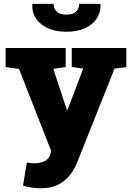

<svg xmlns="http://www.w3.org/2000/svg" viewBox="-20 -782 696 1015"><path d="M193.4 213.4Q149.9 213.4 101.6 199.2L122.1 76.7Q140.1 81.5 159.7 81.5Q190.9 81.5 215.1 70.1Q239.3 58.6 245.6 34.7L250.5 16.1L80.6 -417.5L9.8 -427.7V-528.3H327.1V-427.7L261.7 -418L332.5 -204.1L333.5 -200.2H336.4L419.9 -419.4L359.4 -427.7V-528.3H647.9V-427.7L585.4 -418.9L387.7 77.1Q373.5 112.8 349.6 143.8Q325.7 174.8 287.6 194.1Q249.5 213.4 193.4 213.4ZM331.5 -614.3Q247.6 -614.3 197.5 -654.8Q147.5 -695.3 150.9 -758.8L151.9 -761.7H263.2Q263.2 -737.3 279.5 -720.9Q295.9 -704.6 331.5 -704.6Q366.2 -704.6 382.3 -720.5Q398.4 -736.3 398.4 -761.7H510.3L511.2 -758.8Q513.7 -695.3 464.4 -654.8Q415 -614.3 331.5 -614.3Z"/></svg>

Font: Roboto Slab Black
Style: Regular
Weight: 900
Designer: Google
Version: Version 2.000; ttfautohint (v1.8.1.43-b0c9)